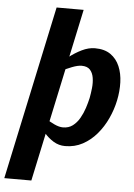

<svg xmlns="http://www.w3.org/2000/svg" viewBox="-108 -745 689 990"><g transform="rotate(5 236.5 -250.0)"><path d="M92.3 200H-47.7L144.3 -700H284.3ZM87.3 -163.3Q87.3 -163.3 101.8 -151.8Q116.3 -140.3 138.8 -125.2Q161.3 -110 186 -98.5Q210.7 -87 230.7 -87L250 8Q217 8 189.3 -9Q161.7 -26 140.8 -51Q120 -76 105.3 -101Q90.7 -126 83.3 -143Q76 -160 76 -160ZM124 -336.7 114 -340Q114 -340 128.8 -357Q143.7 -374 168.8 -399Q194 -424 225.7 -449Q257.3 -474 292.2 -491Q327 -508 360 -508L299.3 -412Q279.3 -412 249.8 -400.5Q220.3 -389 191.5 -374.3Q162.7 -359.7 143.3 -348.2Q124 -336.7 124 -336.7ZM299.3 -412 360 -508Q409.7 -508 441 -486Q472.3 -464 488 -427Q503.7 -390 505.2 -344Q506.7 -298 496.7 -250Q486.7 -202 465.5 -156Q444.3 -110 412.8 -73Q381.3 -36 340.5 -14Q299.7 8 250 8L230.7 -87Q260 -87 281 -102.8Q302 -118.7 316.5 -144Q331 -169.3 340.2 -197.5Q349.3 -225.7 354.7 -250Q359.3 -274.3 362.3 -302Q365.3 -329.7 361.3 -355Q357.3 -380.3 343 -396.2Q328.7 -412 299.3 -412Z"/></g></svg>

Font: Epunda Slab Light
Style: Italic
Weight: 300
Italic angle: -12°
Designer: Simon Atzbach
Foundry: typofactur
Version: Version 1.102